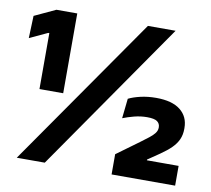

<svg xmlns="http://www.w3.org/2000/svg" viewBox="-73 -721 883 804"><g transform="rotate(10 368.5 -319.5)"><path d="M91.5 -299.7V-537.6H86.8L10.4 -502L13.9 -597.1L103.7 -639H192.4V-299.7ZM47.8 0 492.8 -639H610.5L166.9 0ZM451 0V-86L545.5 -155.1Q565 -169.6 579.7 -181Q594.5 -192.4 602.9 -203.5Q611.4 -214.5 611.4 -227.1V-228.8Q611.4 -244.2 599.4 -253.1Q587.5 -262 556.2 -262Q528.4 -262 501.2 -254.9Q474.1 -247.8 453.6 -239.5L462.7 -323.8Q482.7 -333.9 513.5 -341.1Q544.4 -348.2 579.5 -348.2Q647.6 -348.2 682.6 -320.4Q717.7 -292.6 717.7 -244.5V-240.4Q717.7 -215.5 708.8 -195.6Q699.9 -175.8 682.1 -158.1Q664.3 -140.5 636.7 -121.5L586.3 -87.1V-70.7L537.8 -84H721.2V0Z"/></g></svg>

Font: Anek Tamil Medium
Style: Regular
Weight: 500
Designer: Aadarsh Rajan (Tamil), Yesha Goshar (Latin)
Foundry: Ek Type
Version: Version 1.003